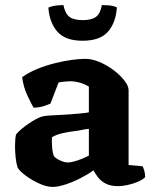

<svg xmlns="http://www.w3.org/2000/svg" viewBox="-20 -731 606 754"><path d="M187 3Q163 3 134.5 -10Q106 -23 82 -40.5Q58 -58 49 -73Q44 -89 41.5 -112Q39 -135 39 -156Q39 -171 40 -183Q41 -195 43 -203Q51 -213 64 -224Q77 -235 92.5 -245.5Q108 -256 122 -263.5Q136 -271 144 -273Q153 -276 176 -277.5Q199 -279 222 -280Q239 -281 254.5 -282Q270 -283 284.5 -284.5Q299 -286 310 -287Q321 -288 329 -290V-391Q308 -403 289.5 -407.5Q271 -412 257 -412Q248 -412 233 -410.5Q218 -409 210 -407L178 -324Q171 -321 154 -315Q137 -309 112 -308Q103 -323 87.5 -356Q72 -389 67 -428Q92 -446 124.5 -459.5Q157 -473 192.5 -482Q228 -491 260 -495.5Q292 -500 314 -500Q342 -500 372 -487Q402 -474 427.5 -454.5Q453 -435 469 -414Q485 -393 485 -377V-83L540 -78Q543 -72 546.5 -61Q550 -50 550 -35Q540 -25 521 -17Q502 -9 481 -4.5Q460 0 445 0Q414 0 395 -10Q376 -20 365 -34.5Q354 -49 347 -62Q325 -46 295.5 -31Q266 -16 237 -6.5Q208 3 187 3ZM246 -93Q256 -93 271 -97Q286 -101 302 -107.5Q318 -114 329 -120V-225Q316 -224 302.5 -221Q289 -218 272 -216Q247 -213 223.5 -207.5Q200 -202 184 -192Q183 -176 184.5 -154.5Q186 -133 192 -117Q202 -107 218 -100Q234 -93 246 -93ZM304 -571Q236 -571 205 -607Q174 -643 170 -701Q176 -705 192.5 -708Q209 -711 229 -711Q236 -677 253 -664.5Q270 -652 304 -652Q339 -652 356.5 -664.5Q374 -677 380 -711Q407 -711 420.5 -708Q434 -705 439 -702Q435 -642 404 -606.5Q373 -571 304 -571Z"/></svg>

Font: Texturina Medium 12pt ExtraBold
Style: Regular
Weight: 800
Version: Version 1.002